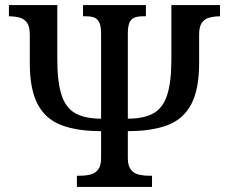

<svg xmlns="http://www.w3.org/2000/svg" viewBox="-20 -734 899 754"><path d="M282 0V-44H295Q318 -44 336.5 -49Q355 -54 366 -69Q377 -84 377 -114V-219Q282 -219 220 -243Q158 -267 127.5 -325.5Q97 -384 97 -486V-598Q97 -630 86 -645Q75 -660 56.5 -665Q38 -670 15 -670V-714H205V-502Q205 -411 222 -360Q239 -309 277 -288.5Q315 -268 377 -268V-600Q377 -631 370 -645.5Q363 -660 350.5 -665Q338 -670 319 -670H306V-714H553V-670H540Q522 -670 508.5 -665Q495 -660 488.5 -645.5Q482 -631 482 -600V-268Q545 -268 582.5 -289Q620 -310 636.5 -361Q653 -412 653 -502V-714H844V-670Q822 -670 803 -665Q784 -660 773 -645Q762 -630 762 -598V-486Q762 -383 731 -324.5Q700 -266 638 -242.5Q576 -219 482 -219V-114Q482 -84 493 -69Q504 -54 523 -49Q542 -44 564 -44H577V0Z"/></svg>

Font: ET Text
Style: Regular
Weight: 470
Designer: Monotype Design Team
Foundry: Monotype Imaging Inc.
Version: Version 2.009